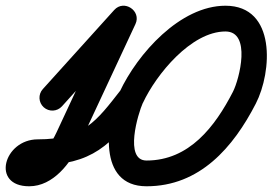

<svg xmlns="http://www.w3.org/2000/svg" viewBox="-79 -606 953 671"><path d="M73.8 -231.1C92.3 -214.4 120.7 -215.9 137.4 -234.3C220.6 -326.5 303.8 -418.6 387 -510.8C404.1 -529.8 391 -553.6 370.9 -567C350.7 -580.3 323.6 -583.1 312.8 -560C248 -421 183.2 -282 118.4 -143C103.2 -110.5 65.5 -45 23 -45C21.9 -45 17.6 -46 20.6 -43.4C21.9 -42.2 23.1 -41 24.4 -39.8C32.6 -29.2 24 -16.4 32 -22.5C34.5 -24.4 37.4 -25.9 40.5 -27C44.5 -28.4 48.7 -29 53 -29C245.7 -29 308.6 -100.9 414.5 -236.8C429.8 -256.4 426.3 -284.7 406.7 -300C387.1 -315.3 358.8 -311.7 343.5 -292.1C257.2 -181.5 212.6 -119 53 -119C-65.4 -119 -111.9 45 23 45C107.2 45 167.8 -36 200 -105C264.8 -244 329.6 -383 394.4 -521.9C405.2 -545.1 395.2 -566.9 378.2 -578.1C361.3 -589.4 337.3 -590.1 320.2 -571.1C237 -479 153.8 -386.8 70.6 -294.6C53.9 -276.2 55.4 -247.7 73.8 -231.1ZM397.3 -305.6C374.6 -315.7 348 -305.5 337.9 -282.8C291.6 -179.1 259.9 45 433 45C619.1 45 736.3 -90.8 815 -243.9C871.9 -354.4 887.4 -586 709 -586C550.4 -586 401.3 -418 339.2 -285C328.7 -262.5 338.4 -235.7 361 -225.2C383.5 -214.7 410.3 -224.4 420.8 -247C466.8 -345.6 589 -496 709 -496C800.1 -496 758 -329.9 735 -285.1C672.6 -163.8 582.5 -45 433 -45C353.5 -45 403.9 -209.9 420.1 -246.2C430.2 -268.9 420 -295.5 397.3 -305.6Z"/></svg>

Font: FRB American Cursive Guidelines Arrows Black
Style: Bold Italic
Weight: 900
Italic angle: -25°
Version: Version 2.0;Modular Font Editor K font №1